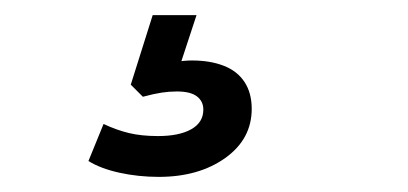

<svg xmlns="http://www.w3.org/2000/svg" viewBox="-20 -40 540 254"><path d="M190 194Q163 194 138 188.5Q113 183 97 173L117 124Q134 132 150.5 136Q167 140 189 140Q217 140 233 131Q249 122 249 105Q249 94 240.5 87.5Q232 81 214 81Q204 81 194 82.5Q184 84 169 88L153 72L182 -20H240L215 56L188 47Q200 44 212 42Q224 40 234 40Q258 40 276 47Q294 54 303.5 68.5Q313 83 313 104Q313 144 278 169Q243 194 190 194Z"/></svg>

Font: Nunito Sans 12pt SemiBold
Style: Italic
Weight: 600
Italic angle: -9°
Designer: Vernon Adams
Foundry: Vernon Adams
Version: Version 3.101;gftools[0.9.27]